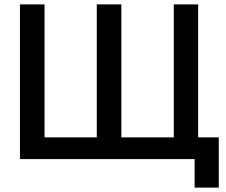

<svg xmlns="http://www.w3.org/2000/svg" viewBox="-20 -725 1031 875"><path d="M772 0V-705H883V0ZM71 0V-705H183V0ZM134 0V-99H840V0ZM421 0V-705H533V0ZM867 130V0H826V-99H977V130Z"/></svg>

Font: TikTok Sans 24pt Medium
Style: Regular
Weight: 500
Version: Version 4.000